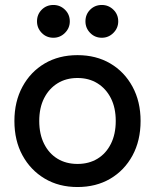

<svg xmlns="http://www.w3.org/2000/svg" viewBox="-20 -739 624 773"><path d="M292 14Q217 14 160 -20Q103 -54 70.5 -113.5Q38 -173 38 -252Q38 -330 70.5 -390Q103 -450 160 -483.5Q217 -517 292 -517Q367 -517 424 -483.5Q481 -450 513.5 -390Q546 -330 546 -252Q546 -173 513.5 -113Q481 -53 424 -19.5Q367 14 292 14ZM292 -79Q338 -79 372.5 -100Q407 -121 426.5 -160Q446 -199 446 -252Q446 -305 426.5 -343.5Q407 -382 372.5 -403.5Q338 -425 292 -425Q246 -425 211.5 -403.5Q177 -382 157.5 -343.5Q138 -305 138 -252Q138 -199 157.5 -160Q177 -121 211.5 -100Q246 -79 292 -79ZM390 -587Q362 -587 343 -606.5Q324 -626 324 -653Q324 -681 343 -700Q362 -719 390 -719Q417 -719 436.5 -700Q456 -681 456 -653Q456 -626 436.5 -606.5Q417 -587 390 -587ZM195 -587Q167 -587 148 -606.5Q129 -626 129 -653Q129 -681 148 -700Q167 -719 195 -719Q222 -719 241.5 -700Q261 -681 261 -653Q261 -626 241.5 -606.5Q222 -587 195 -587Z"/></svg>

Font: Fustat SemiBold
Style: Regular
Weight: 600
Designer: Mohamed Gaber, Khaled Hosny, Laura Garcia Mut
Foundry: Kief Type Foundry, Alif Type Foundry, Hard Type Foundry
Version: Version 1.007